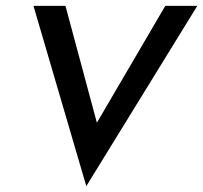

<svg xmlns="http://www.w3.org/2000/svg" viewBox="-20 -600 692 654"><path d="M274 34 652 -580H543L310 -182L203 -580H94Z"/></svg>

Font: Charger Pro
Style: BlkObl
Weight: 900
Designer: Jasper
Foundry: Cannot Into Space Fonts
Version: Version 1.09